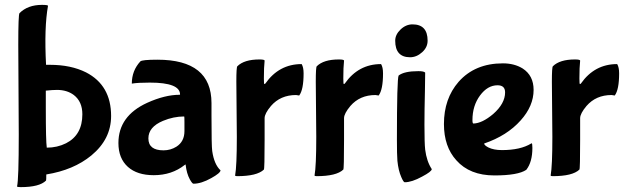

<svg xmlns="http://www.w3.org/2000/svg" viewBox="-20 -697 2561 788"><path d="M50 68Q57 40 57 -144L55 -513Q55 -638 60 -643Q94 -677 152 -677Q177 -677 177 -673Q161 -584 169 -431H185Q271 -431 333 -400Q436 -347 436 -221Q436 -126 355 -59Q282 1 170 19Q170 42 169 44Q142 71 65 71Q50 71 50 68ZM251 -109Q318 -143 318 -228Q318 -280 283 -307Q255 -328 214 -328Q196 -328 168 -325V-253Q168 -118 172 -91Q215 -91 251 -109Z M848 -223Q848 -98 851 -77Q859 -22 885 2Q885 13 847 34Q806 57 774 57Q769 57 759 39Q746 15 742 -20Q742 -22 741 -22Q740 -22 738 -20Q685 22 611 22Q543 22 505 -12Q466 -47 466 -110Q466 -221 584 -275Q657 -308 717 -308Q718 -308 719 -309Q719 -358 595 -358Q546 -358 522 -354H521Q521 -407 556 -445Q563 -452 626 -452Q848 -452 848 -274ZM737 -197Q737 -219 736 -219Q692 -219 649 -201Q589 -176 589 -129Q589 -80 651 -80Q680 -80 704 -95Q737 -116 737 -159Z M1208 -305Q1205 -306 1195 -307Q1131 -307 1092 -262Q1066 -231 1066 -212V-124Q1066 -4 1063 -1Q1035 26 953 26Q945 26 945 23Q952 -16 952 -135L950 -362Q950 -421 954 -425Q982 -453 1045 -453Q1066 -453 1066 -448Q1063 -421 1063 -375Q1063 -352 1065 -352Q1067 -352 1069 -354Q1125 -434 1218 -434Q1226 -421 1226 -396Q1226 -329 1208 -305Z M1534 -305Q1531 -306 1521 -307Q1457 -307 1418 -262Q1392 -231 1392 -212V-124Q1392 -4 1389 -1Q1361 26 1279 26Q1271 26 1271 23Q1278 -16 1278 -135L1276 -362Q1276 -421 1280 -425Q1308 -453 1371 -453Q1392 -453 1392 -448Q1389 -421 1389 -375Q1389 -352 1391 -352Q1393 -352 1395 -354Q1451 -434 1544 -434Q1552 -421 1552 -396Q1552 -329 1534 -305Z M1713 -483Q1690 -462 1663 -462Q1602 -462 1602 -530Q1602 -555 1624 -576Q1646 -597 1673 -597Q1735 -597 1735 -530Q1735 -503 1713 -483ZM1725 -399 1724 -325Q1722 -243 1722 -186Q1722 -109 1725 -83Q1731 -35 1752 -3Q1752 7 1712 28Q1670 51 1641 51Q1636 51 1627 30Q1615 3 1611 -37Q1609 -63 1609 -124Q1609 -373 1616 -387Q1639 -405 1697 -405Q1720 -405 1725 -399Z M2022 -347Q1981 -347 1950 -305Q1919 -263 1919 -204Q1919 -190 1923 -190Q1959 -191 2004 -229Q2053 -272 2053 -318Q2053 -347 2022 -347ZM1853 -39Q1802 -95 1802 -188Q1802 -292 1862 -361Q1929 -437 2044 -437Q2091 -437 2125 -416Q2170 -387 2170 -328Q2170 -262 2117 -203Q2061 -140 1967 -108Q1967 -101 1984 -92Q2006 -81 2040 -81Q2116 -81 2160 -108Q2161 -109 2162 -109Q2165 -109 2165 -90Q2165 -32 2140 0Q2106 23 2009 23Q1908 23 1853 -39Z M2503 -305Q2500 -306 2490 -307Q2426 -307 2387 -262Q2361 -231 2361 -212V-124Q2361 -4 2358 -1Q2330 26 2248 26Q2240 26 2240 23Q2247 -16 2247 -135L2245 -362Q2245 -421 2249 -425Q2277 -453 2340 -453Q2361 -453 2361 -448Q2358 -421 2358 -375Q2358 -352 2360 -352Q2362 -352 2364 -354Q2420 -434 2513 -434Q2521 -421 2521 -396Q2521 -329 2503 -305Z"/></svg>

Font: Bubblegum Sans
Style: Regular
Weight: 400
Designer: Angel Koziupa and Alejandro Paul
Foundry: Angel Koziupa and Alejandro Paul
Version: Version 1.001